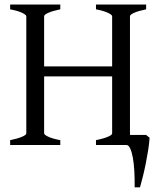

<svg xmlns="http://www.w3.org/2000/svg" viewBox="-20 -635 694 841"><path d="M24.4 0V-21Q57.6 -27.8 76.4 -35.9Q95.2 -43.9 95.2 -50.8V-564Q95.2 -569.8 77.4 -578.6Q59.6 -587.4 24.4 -594.2V-615.2H244.1V-594.2Q210.9 -587.4 192.1 -579.1Q173.3 -570.8 173.3 -564V-344.2H471.2V-564Q471.2 -569.8 453.4 -578.6Q435.5 -587.4 400.4 -594.2V-615.2H620.1V-594.2Q586.9 -587.4 568.1 -579.1Q549.3 -570.8 549.3 -564V-42.5L549.8 -43.9H620.1L635.3 -31.7Q633.8 -8.3 629.4 20.3Q625 48.8 619.1 78.4Q613.3 107.9 606.4 135.7Q599.6 163.6 593.3 185.5H569.8Q570.3 147.9 568.4 114.3Q566.4 80.6 561.8 55.2Q557.1 29.8 550 14.9Q543 0 533.7 0H400.4V-21Q433.6 -27.8 452.4 -35.9Q471.2 -43.9 471.2 -50.8V-300.3H173.3V-50.8Q173.3 -44.9 190.9 -36.4Q208.5 -27.8 244.1 -21V0Z"/></svg>

Font: Gentium Unicode
Style: Regular
Weight: 400
Version: Version 1.009